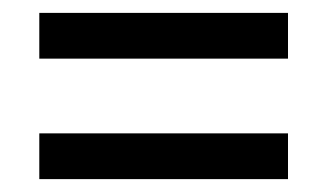

<svg xmlns="http://www.w3.org/2000/svg" viewBox="-20 -506 508 298"><path d="M41 -415H427V-486H41ZM41 -228H427V-299H41Z"/></svg>

Font: Noto Serif Khmer Condensed ExtraBold
Style: Regular
Weight: 800
Width: 3
Designer: Danh Hong and the Monotype Design Team
Foundry: Monotype Imaging Inc.
Version: Version 2.004